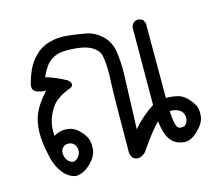

<svg xmlns="http://www.w3.org/2000/svg" viewBox="-75 -371 724 647"><g transform="rotate(-15 287.0 -47.5)"><path d="M115.2 185.5Q90.8 181.6 72.3 158.7Q53.7 135.7 45.9 103.5Q38.1 71.3 35.2 43Q32.2 14.6 35.6 -12.2Q39.1 -39.1 51.8 -63.5Q64.5 -87.9 91.8 -118.2Q68.4 -119.1 55.7 -127Q43 -134.8 48.3 -155.3Q53.7 -175.8 64 -199.2Q74.2 -222.7 95.2 -244.1Q116.2 -265.6 146 -273.9Q175.8 -282.2 208 -278.8Q240.2 -275.4 270.5 -270Q300.8 -264.6 325.7 -241.7Q350.6 -218.8 356 -182.1Q361.3 -145.5 360.4 -105Q359.4 -64.5 353.5 86.9Q382.8 50.8 427.7 21.5L428.7 -247.1Q429.7 -256.8 436.5 -263.7Q444.3 -270.5 457 -269.5L469.7 -263.7L475.6 -251V9.8Q496.1 9.8 515.1 14.2Q534.2 18.6 549.8 35.6Q565.4 52.7 570.8 66.9Q576.2 81.1 572.8 103Q569.3 125 543.9 148.9Q518.6 172.9 494.1 169.4Q469.7 166 456.5 152.3Q443.4 138.7 437.5 118.7Q431.6 98.6 429.7 79.1Q403.3 104.5 359.4 168.9Q341.8 185.5 325.2 180.7Q308.6 175.8 307.6 152.3Q308.6 -50.8 310.5 -83.5Q312.5 -116.2 311.5 -141.6Q310.5 -167 306.6 -183.6Q302.7 -200.2 284.7 -212.4Q266.6 -224.6 238.8 -228.5Q210.9 -232.4 184.6 -231.4Q158.2 -230.5 137.7 -215.8Q117.2 -201.2 100.6 -163.1Q120.1 -157.2 137.2 -149.9Q154.3 -142.6 171.9 -132.8Q191.4 -115.2 172.9 -105.5Q143.6 -94.7 126 -81.5Q108.4 -68.4 97.2 -47.4Q85.9 -26.4 82 -6.8Q78.1 12.7 80.1 36.1Q100.6 23.4 124.5 24.9Q148.4 26.4 165.5 43Q182.6 59.6 189 74.7Q195.3 89.8 193.4 113.3Q191.4 136.7 167 160.6Q142.6 184.6 115.2 185.5ZM123 136.7Q137.7 129.9 143.1 116.7Q148.4 103.5 142.6 89.8Q136.7 76.2 122.6 73.7Q108.4 71.3 98.6 80.6Q88.9 89.8 91.8 106.4Q94.7 123 104.5 130.4Q114.3 137.7 123 136.7ZM512.7 117.2Q525.4 106.4 524.4 89.8Q523.4 73.2 511.2 64.5Q499 55.7 476.6 55.7Q478.5 98.6 485.8 111.3Q493.2 124 512.7 117.2Z"/></g></svg>

Font: JasonHandwriting1
Style: Regular
Weight: 400
Version: Version 1.48.20